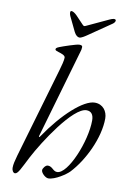

<svg xmlns="http://www.w3.org/2000/svg" viewBox="-97 -933 683 1010"><g transform="rotate(10 244.5 -428.0)"><path d="M266 -744C276 -744 293 -755 306 -764L427 -847C434 -852 439 -859 439 -865C439 -871 433 -872 428 -872C423 -872 415 -869 406 -865L290 -811C286 -809 283 -808 280 -808C277 -808 275 -810 271 -814L230 -857C220 -867 209 -874 202 -874C198 -874 195 -872 195 -866C195 -861 196 -855 199 -848L237 -769C246 -751 257 -744 266 -744ZM56 18C72 18 85 -14 118 -78C165 -168 298 -374 370 -374C395 -374 408 -357 408 -326C408 -214 331 -27 273 -27C262 -27 255 -33 247 -40C240 -46 232 -52 220 -52C208 -52 194 -33 194 -23C194 -8 218 14 233 14C270 14 327 -26 342 -42C411 -115 474 -245 474 -348C474 -386 450 -421 406 -421C346 -421 242 -327 154 -197C152 -194 150 -192 149 -192C147 -192 146 -195 148 -200L284 -670C287 -679 289 -686 289 -697C289 -707 278 -707 272 -707C258 -707 190 -684 170 -676C155 -670 153 -666 153 -661C153 -656 161 -653 171 -650C187 -645 208 -639 208 -626C208 -612 200 -581 193 -558L52 -75C44 -45 39 -28 39 -8C39 4 46 18 56 18Z"/></g></svg>

Font: EB Garamond
Style: Italic
Weight: 400
Italic angle: -17.2°
Designer: Georg Duffner and Octavio Pardo
Foundry: Georg Duffner
Version: Version 1.000;PS 001.000;hotconv 1.0.88;makeotf.lib2.5.64775